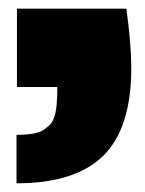

<svg xmlns="http://www.w3.org/2000/svg" viewBox="-20 -198 331 437"><path d="M17.6 219.2V108.9Q39.6 108.9 55.7 106Q72.3 103 81.5 96.2Q91.8 88.4 97.7 81.1Q103.5 71.3 106.4 58.1Q109.4 42.5 109.4 32.2Q109.9 28.3 110.1 20.3Q110.4 12.2 110.4 0H18.6V-178.2H267.6Q278.8 -97.2 278.8 -43Q278.8 92.8 215.8 155.8Q151.9 219.2 17.6 219.2Z"/></svg>

Font: Angkor
Style: Regular
Weight: 400
Designer: Danh Hong
Foundry: Danh Hong
Version: Version 8.000; ttfautohint (v1.8.3)